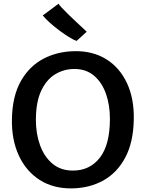

<svg xmlns="http://www.w3.org/2000/svg" viewBox="-20 -1034 806 1062"><path d="M380.5 8Q275.5 10 199.5 -38.8Q123.5 -87.5 83.5 -175Q43.5 -262.5 46 -376.5Q48.5 -502.5 95.2 -585.2Q142 -668 220 -709Q298 -750 395 -751Q495.5 -752 569.2 -705.5Q643 -659 682.8 -573.2Q722.5 -487.5 720 -372Q717.5 -246.5 673 -162.8Q628.5 -79 552.8 -36.5Q477 6 380.5 8ZM383.5 -90.5Q477 -90.5 532.5 -162Q588 -233.5 588 -377Q588 -453 566 -515.5Q544 -578 500.2 -615.2Q456.5 -652.5 391.5 -652.5Q333.5 -652.5 285.2 -623.2Q237 -594 207.8 -531.8Q178.5 -469.5 178.5 -370Q178.5 -294.5 201.5 -230.8Q224.5 -167 270 -128.8Q315.5 -90.5 383.5 -90.5ZM459.5 -858.5 403.5 -807.5Q386.5 -813.5 361 -829.2Q335.5 -845 307.5 -866Q279.5 -887 255.2 -908.8Q231 -930.5 216.5 -948.5L304 -1013.5Q305.5 -1008.5 321 -992Q336.5 -975.5 358.5 -954Q380.5 -932.5 403 -911.5Q425.5 -890.5 441.5 -875.8Q457.5 -861 459.5 -858.5Z"/></svg>

Font: Merriweather Sans Medium
Style: Regular
Weight: 500
Designer: Eben Sorkin
Foundry: Eben Sorkin
Version: Version 2.001